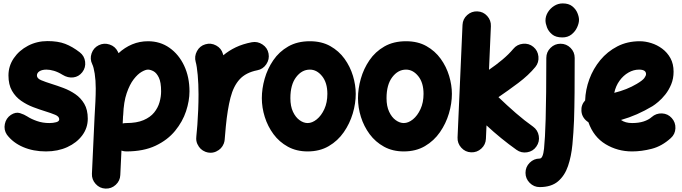

<svg xmlns="http://www.w3.org/2000/svg" viewBox="-20 -815 4012 1130"><path d="M464.4 -390.1Q443.4 -363.3 411.4 -359.4Q379.4 -355.5 347.7 -375Q321.8 -391.1 297.6 -398.2Q273.4 -405.3 253.4 -405.3Q228 -405.3 212.6 -395.8Q197.3 -386.2 197.3 -370.6Q197.3 -353.5 222.2 -343Q247.1 -332.5 283.2 -321.3Q316.4 -311 353.5 -297.1Q390.6 -283.2 423.1 -261Q455.6 -238.8 476.1 -203.9Q496.6 -168.9 496.6 -116.7Q496.6 -62 464.1 -18.3Q431.6 25.4 376 50.8Q320.3 76.2 250.5 76.2Q175.8 76.2 116 50.5Q56.2 24.9 20.5 -22.5Q1.5 -50.8 8.5 -85.2Q15.6 -119.6 43.9 -138.7Q72.3 -157.2 97.7 -149.2Q123 -141.1 140.1 -129.9Q163.1 -114.7 197 -102.8Q231 -90.8 270.5 -90.8Q292.5 -90.8 310.5 -95.7Q328.6 -100.6 328.6 -112.8Q328.6 -129.4 304.7 -139.4Q280.8 -149.4 245.6 -160.2Q212.4 -170.4 175 -184.6Q137.7 -198.7 104.5 -221.7Q71.3 -244.6 50.5 -280.8Q29.8 -316.9 29.8 -371.1Q29.8 -426.3 61 -472.2Q92.3 -518.1 144.8 -545.7Q197.3 -573.2 259.8 -573.2Q321.3 -573.2 363.8 -556.9Q406.2 -540.5 449.2 -507.3Q476.6 -486.3 481 -451.9Q485.4 -417.5 464.4 -390.1Z M600.6 294.9Q566.4 293.5 543 267.6Q519.5 241.7 521 207.5L536.6 -128.4Q539.6 -176.3 541.5 -217.5Q543.5 -258.8 543.5 -294.4Q543.5 -342.3 537.4 -381.6Q531.2 -420.9 522.9 -437Q507.8 -467.8 519 -500.7Q530.3 -533.7 561 -548.8Q591.8 -564 625 -553Q658.2 -542 673.3 -511.2Q675.8 -506.8 677.7 -502Q713.9 -535.6 757.8 -554Q801.8 -572.3 851.1 -572.3Q922.9 -572.3 977.8 -533.4Q1032.7 -494.6 1064 -428Q1095.2 -361.3 1095.2 -277.3Q1095.2 -221.7 1075 -160.4Q1054.7 -99.1 1010.7 -45.2Q966.8 8.8 895.8 42.5Q824.7 76.2 723.1 76.2Q708.5 76.2 694.8 71.3L688 215.3Q686.5 249.5 660.9 272.9Q635.3 296.4 600.6 294.9ZM703.6 -118.7 702.1 -88.4Q712.4 -90.8 723.1 -90.8Q784.7 -90.8 824.7 -107.9Q864.7 -125 887.2 -152.8Q909.7 -180.7 918.9 -213.4Q928.2 -246.1 928.2 -277.3Q928.2 -331.1 914.8 -358.6Q901.4 -386.2 883.3 -395.8Q865.2 -405.3 851.1 -405.3Q836.4 -405.3 813.5 -392.1Q790.5 -378.9 766.8 -348.4Q743.2 -317.9 725.6 -266.6Q708 -215.3 705.1 -138.7Q705.1 -134.3 704.1 -129.9Q704.1 -123.5 703.6 -118.7Z M1210.4 83.5Q1200.7 82.5 1191.4 79.1Q1191.4 79.1 1190.9 79.1Q1190.4 78.6 1189.5 78.6Q1156.7 65.9 1142.6 34.2Q1142.6 34.2 1142.1 34.2Q1142.1 33.7 1141.6 32.7Q1132.8 13.2 1135.3 -8.3Q1135.7 -11.2 1135.7 -14.6Q1137.2 -30.8 1138.7 -47.6Q1140.1 -64.5 1141.6 -81.1Q1144.5 -122.6 1146.5 -168.7Q1148.4 -214.8 1148.4 -259.8Q1148.4 -320.8 1143.6 -373.8Q1138.7 -426.8 1131.8 -450.2Q1122.6 -482.9 1139.2 -513.9Q1155.8 -544.9 1188.5 -554.2Q1221.2 -564 1252 -547.4Q1282.7 -530.8 1292 -498Q1293.5 -493.7 1294.4 -489.7Q1326.2 -516.6 1367.4 -536.4Q1408.7 -556.2 1461.9 -566.4Q1495.6 -572.8 1524.9 -553.2Q1554.2 -533.7 1560.5 -500Q1566.9 -466.3 1547.4 -437Q1527.8 -407.7 1494.1 -401.4Q1427.2 -388.2 1390.6 -348.4Q1354 -308.6 1336.4 -239.7Q1318.8 -170.9 1309.1 -71.3Q1306.2 -28.3 1302.2 8.3Q1301.3 18.1 1297.9 27.3Q1297.9 27.3 1297.9 27.8Q1297.4 28.3 1297.4 29.3Q1284.7 62 1252.9 76.2Q1252.9 76.2 1252.9 76.7Q1252.4 76.7 1251.5 77.1Q1231.9 85.9 1210.4 83.5Z M1803.7 -572.3Q1873 -572.3 1923.8 -543.7Q1974.6 -515.1 2007.8 -469Q2041 -422.9 2057.4 -368.4Q2073.7 -314 2073.7 -262.7Q2073.7 -206.5 2056.2 -147.2Q2038.6 -87.9 2003.4 -37.1Q1968.3 13.7 1915 44.9Q1861.8 76.2 1790.5 76.2Q1724.6 76.2 1674.1 48.3Q1623.5 20.5 1589.6 -25.4Q1555.7 -71.3 1538.3 -126.7Q1521 -182.1 1521 -237.3Q1521 -293 1537.6 -351.6Q1554.2 -410.2 1588.4 -460.4Q1622.6 -510.7 1676.3 -541.5Q1730 -572.3 1803.7 -572.3ZM1803.7 -405.3Q1756.3 -405.3 1722.7 -360.8Q1689 -316.4 1689 -237.3Q1689 -189.9 1704.3 -157.2Q1719.7 -124.5 1743.2 -107.7Q1766.6 -90.8 1790.5 -90.8Q1817.4 -90.8 1844.2 -112.5Q1871.1 -134.3 1888.9 -172.9Q1906.7 -211.4 1906.7 -262.7Q1906.7 -328.1 1875.7 -366.7Q1844.7 -405.3 1803.7 -405.3Z M2369.6 -572.3Q2439 -572.3 2489.7 -543.7Q2540.5 -515.1 2573.7 -469Q2606.9 -422.9 2623.3 -368.4Q2639.6 -314 2639.6 -262.7Q2639.6 -206.5 2622.1 -147.2Q2604.5 -87.9 2569.3 -37.1Q2534.2 13.7 2481 44.9Q2427.7 76.2 2356.4 76.2Q2290.5 76.2 2240 48.3Q2189.5 20.5 2155.5 -25.4Q2121.6 -71.3 2104.2 -126.7Q2086.9 -182.1 2086.9 -237.3Q2086.9 -293 2103.5 -351.6Q2120.1 -410.2 2154.3 -460.4Q2188.5 -510.7 2242.2 -541.5Q2295.9 -572.3 2369.6 -572.3ZM2369.6 -405.3Q2322.3 -405.3 2288.6 -360.8Q2254.9 -316.4 2254.9 -237.3Q2254.9 -189.9 2270.3 -157.2Q2285.6 -124.5 2309.1 -107.7Q2332.5 -90.8 2356.4 -90.8Q2383.3 -90.8 2410.2 -112.5Q2437 -134.3 2454.8 -172.9Q2472.7 -211.4 2472.7 -262.7Q2472.7 -328.1 2441.7 -366.7Q2410.6 -405.3 2369.6 -405.3Z M3136.7 47.4Q3117.2 75.7 3082.5 81.3Q3047.9 86.9 3020 66.9Q2927.2 1 2843.3 -77.1L2839.8 2Q2838.4 36.1 2812.7 59.6Q2787.1 83 2752.4 81.5Q2718.3 80.1 2694.8 54.2Q2671.4 28.3 2672.9 -5.9L2702.1 -668.5Q2703.6 -703.1 2729.5 -726.3Q2755.4 -749.5 2789.6 -748Q2824.2 -746.6 2847.4 -720.9Q2870.6 -695.3 2869.1 -660.6L2857.9 -404.3Q2899.4 -432.6 2937 -464.1Q2974.6 -495.6 3001 -527.3Q3022.5 -553.7 3057.6 -557.4Q3092.8 -561 3119.1 -539.1Q3145.5 -517.1 3148.9 -482.2Q3152.3 -447.3 3130.9 -420.9Q3090.8 -372.1 3030.5 -326.9Q2970.2 -281.7 2913.6 -243.2Q2964.4 -194.3 3016.1 -149.4Q3067.9 -104.5 3117.2 -69.8Q3145 -49.8 3150.9 -15.4Q3156.7 19 3136.7 47.4Z M3278.8 -557.6Q3313.5 -557.6 3337.9 -533.2Q3362.3 -508.8 3362.3 -474.1Q3362.3 -361.8 3361.6 -270.5Q3360.8 -179.2 3358.4 -106.4Q3355.5 -34.2 3348.9 35.6Q3342.3 105.5 3323 162.1Q3303.7 218.8 3264.2 252.4Q3224.6 286.1 3156.2 286.1Q3122.1 286.1 3097.4 261.2Q3072.8 236.3 3072.8 202.1Q3072.8 167.5 3097.4 142.8Q3122.1 118.2 3156.2 118.2Q3175.8 118.2 3181.9 59.8Q3188 1.5 3191.4 -113.3Q3193.4 -183.1 3194.3 -272.5Q3195.3 -361.8 3195.3 -474.1Q3195.3 -508.8 3220 -533.2Q3244.6 -557.6 3278.8 -557.6ZM3190.4 -694.8Q3190.4 -719.7 3204.3 -742.7Q3218.3 -765.6 3241.5 -780.3Q3264.6 -794.9 3292 -794.9Q3327.1 -794.9 3348.1 -778.1Q3369.1 -761.2 3378.4 -738.5Q3387.7 -715.8 3387.7 -698.2Q3387.7 -678.7 3376.7 -654.3Q3365.7 -629.9 3343.8 -612.3Q3321.8 -594.7 3289.6 -594.7Q3251 -594.7 3229.5 -612.5Q3208 -630.4 3199.2 -653.8Q3190.4 -677.2 3190.4 -694.8Z M3927.7 -2Q3875.5 45.4 3815.7 60.8Q3755.9 76.2 3700.2 76.2Q3614.7 76.2 3544.2 33.7Q3473.6 -8.8 3442.9 -95.7Q3425.8 -106 3414.6 -123Q3403.3 -140.1 3401.9 -161.6Q3399.4 -197.8 3423.8 -224.1Q3425.8 -287.1 3448.5 -348.9Q3471.2 -410.6 3512.9 -461.2Q3554.7 -511.7 3613.3 -542Q3671.9 -572.3 3745.6 -572.3Q3777.8 -572.3 3812.5 -561.5Q3847.2 -550.8 3877.2 -528.6Q3907.2 -506.3 3925.8 -472.7Q3944.3 -439 3944.3 -393.1Q3944.3 -352.5 3930.4 -318.8Q3916.5 -285.2 3895.8 -259Q3875 -232.9 3854.2 -215.6Q3833.5 -198.2 3819.8 -189.9Q3774.9 -163.1 3729 -142.8Q3683.1 -122.6 3634.8 -108.9Q3660.2 -90.8 3700.2 -90.8Q3739.3 -90.8 3768.3 -100.3Q3797.4 -109.9 3815.4 -126Q3841.3 -148.9 3876 -147.5Q3910.6 -146 3933.6 -120.1Q3956.5 -94.7 3955.1 -59.8Q3953.6 -24.9 3927.7 -2ZM3740.7 -405.3Q3709 -405.3 3679 -388.2Q3648.9 -371.1 3626.5 -340.3Q3604 -309.6 3595.2 -268.6Q3670.4 -287.1 3727.5 -321.3Q3762.2 -341.8 3772.2 -355.7Q3782.2 -369.6 3782.2 -378.9Q3782.2 -405.3 3740.7 -405.3Z"/></svg>

Font: Mikhak-DS2-FD Black
Style: Regular
Weight: 900
Designer: Amin Abedi
Version: Version 3.2